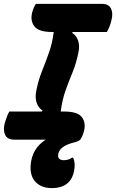

<svg xmlns="http://www.w3.org/2000/svg" viewBox="-28 -720 599 990"><path d="M157 -700H498Q532 -700 544 -676.5Q556 -653 547 -617Q543 -599 536.5 -583Q530 -567 523 -555H347L344 -550Q366 -537 375 -510Q384 -483 376 -448Q365 -393 346 -347Q327 -301 310 -253.5Q293 -206 285 -145H302Q373 -145 394.5 -115.5Q416 -86 405 -44Q401 -29 396.5 -19Q392 -9 386 0Q382 4 377.5 6.5Q373 9 359 13Q315 24 295 39.5Q275 55 272 76Q270 93 278.5 99.5Q287 106 300 106Q326 106 343 93H349Q362 120 354 161Q345 207 315.5 228.5Q286 250 241 250Q186 250 156 219Q126 188 130 131Q137 45 208 0H45Q11 0 -1 -23.5Q-13 -47 -4 -83Q1 -101 7 -117Q13 -133 20 -145H188L191 -150Q170 -164 161 -190Q152 -216 159 -252Q170 -307 189 -354.5Q208 -402 225 -450Q242 -498 249 -555H242Q171 -555 149 -584.5Q127 -614 138 -656Q142 -671 146.5 -681Q151 -691 157 -700Z"/></svg>

Font: Recursive Sn Csl St XBd
Style: Italic
Weight: 800
Italic angle: -15°
Version: Version 1.079;hotconv 1.0.112;makeotfexe 2.5.65598; ttfautoh